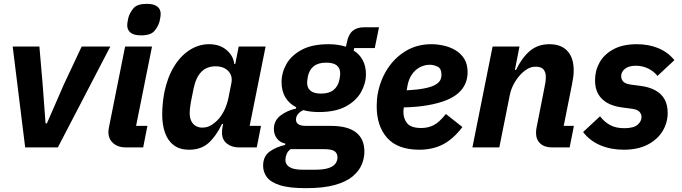

<svg xmlns="http://www.w3.org/2000/svg" viewBox="-20 -767 3549 999"><path d="M281 0H111L46 -525H185L202 -327L217 -125H224L312 -327L405 -525H554Z M714 -583Q677 -583 659.5 -597Q642 -611 642 -635Q642 -644 644 -655Q646 -666 648 -675Q655 -701 674.5 -724Q694 -747 744 -747Q781 -747 798.5 -733Q816 -719 816 -695Q816 -686 814 -675Q812 -664 810 -655Q803 -629 783.5 -606Q764 -583 714 -583ZM725 0H634Q594 0 569 -22Q544 -44 544 -80Q544 -86 545 -92Q546 -98 547 -105L631 -525H771L688 -112H747Z M1316 0H1223Q1186 0 1160.5 -20Q1135 -40 1135 -77Q1135 -85 1136 -94Q1137 -103 1138 -107L1141 -122H1135Q1104 -58 1065 -23Q1026 12 964 12Q915 12 884 -11.5Q853 -35 838.5 -76.5Q824 -118 824 -170Q824 -202 827 -230.5Q830 -259 835 -286Q851 -364 885 -420Q919 -476 966.5 -506.5Q1014 -537 1068 -537Q1123 -537 1158.5 -507Q1194 -477 1199 -434H1204L1222 -525H1362L1279 -112H1338ZM1033 -103Q1060 -103 1082 -117.5Q1104 -132 1120 -151Q1137 -171 1149.5 -198.5Q1162 -226 1168 -255L1184 -335Q1189 -360 1180 -379.5Q1171 -399 1151 -410.5Q1131 -422 1102 -422Q1056 -422 1027.5 -393Q999 -364 987 -305L973 -235Q971 -225 969 -207.5Q967 -190 967 -178Q967 -155 975 -138Q983 -121 998 -112Q1013 -103 1033 -103Z M1876 22Q1876 56 1862 89.5Q1848 123 1814.5 151Q1781 179 1722 195.5Q1663 212 1572 212Q1484 212 1436 196.5Q1388 181 1368.5 154.5Q1349 128 1349 96Q1349 47 1382 22.5Q1415 -2 1464 -13V-20Q1436 -26 1420.5 -47Q1405 -68 1405 -96Q1405 -140 1440.5 -166.5Q1476 -193 1520 -202L1521 -209Q1484 -228 1464.5 -261Q1445 -294 1445 -340Q1445 -389 1470.5 -434Q1496 -479 1550 -508Q1604 -537 1690 -537Q1716 -537 1738.5 -533.5Q1761 -530 1780 -524L1785 -547Q1793 -588 1815 -606.5Q1837 -625 1873 -625H1952L1930 -517H1823L1820 -504Q1851 -485 1867.5 -453.5Q1884 -422 1884 -381Q1884 -333 1858.5 -287.5Q1833 -242 1779 -213Q1725 -184 1639 -184Q1617 -184 1596.5 -186.5Q1576 -189 1558 -194Q1542 -187 1531 -174Q1520 -161 1520 -145Q1520 -129 1532.5 -120.5Q1545 -112 1573 -112H1702Q1789 -112 1832.5 -78Q1876 -44 1876 22ZM1736 52Q1736 31 1721 20Q1706 9 1665 9H1492Q1477 20 1471 35.5Q1465 51 1465 64Q1465 80 1474 91.5Q1483 103 1502.5 109.5Q1522 116 1555 116H1620Q1664 116 1689.5 107.5Q1715 99 1725.5 84Q1736 69 1736 52ZM1651 -280Q1692 -280 1715.5 -299Q1739 -318 1746 -352Q1749 -367 1749.5 -374Q1750 -381 1750 -385Q1750 -412 1732.5 -426.5Q1715 -441 1677 -441Q1636 -441 1612.5 -422.5Q1589 -404 1582 -369Q1579 -354 1578.5 -347Q1578 -340 1578 -336Q1578 -309 1596 -294.5Q1614 -280 1651 -280Z M2162 12Q2050 12 1995 -49Q1940 -110 1940 -214Q1940 -233 1941.5 -251Q1943 -269 1947 -287Q1961 -356 1998.5 -412.5Q2036 -469 2093.5 -503Q2151 -537 2225 -537Q2255 -537 2287.5 -530Q2320 -523 2348.5 -506.5Q2377 -490 2395 -462Q2413 -434 2413 -391Q2413 -359 2401 -331.5Q2389 -304 2364 -282Q2339 -260 2299.5 -244.5Q2260 -229 2206 -219.5Q2152 -210 2081 -208Q2080 -199 2079.5 -194Q2079 -189 2079 -185Q2079 -148 2099.5 -124.5Q2120 -101 2172 -101Q2207 -101 2236 -115.5Q2265 -130 2300 -174L2386 -106Q2337 -42 2283.5 -15Q2230 12 2162 12ZM2217 -430Q2188 -430 2163.5 -416.5Q2139 -403 2122.5 -378.5Q2106 -354 2100 -320L2096 -297Q2152 -300 2187.5 -307Q2223 -314 2242.5 -324.5Q2262 -335 2269.5 -348Q2277 -361 2277 -377Q2277 -411 2256.5 -420.5Q2236 -430 2217 -430Z M2578 0H2438L2543 -525H2683L2659 -403H2665Q2695 -466 2736.5 -501.5Q2778 -537 2839 -537Q2900 -537 2932.5 -501.5Q2965 -466 2965 -401Q2965 -382 2962.5 -364.5Q2960 -347 2956 -327L2913 -112H2966L2944 0H2853Q2813 0 2791 -20.5Q2769 -41 2769 -76Q2769 -85 2770 -92.5Q2771 -100 2772 -104L2813 -312Q2816 -326 2818 -339.5Q2820 -353 2820 -368Q2820 -391 2808 -405.5Q2796 -420 2767 -420Q2742 -420 2720.5 -406Q2699 -392 2682 -372Q2664 -351 2651 -325.5Q2638 -300 2632 -270Z M3225 12Q3159 12 3104 -11Q3049 -34 3014 -80L3102 -162Q3124 -133 3154 -116.5Q3184 -100 3228 -100Q3277 -100 3297.5 -118Q3318 -136 3318 -158Q3318 -173 3307.5 -185Q3297 -197 3269 -201L3216 -208Q3171 -214 3140 -231.5Q3109 -249 3092.5 -278Q3076 -307 3076 -349Q3076 -399 3099.5 -441.5Q3123 -484 3171.5 -510.5Q3220 -537 3294 -537Q3355 -537 3405 -516.5Q3455 -496 3489 -454L3401 -372Q3382 -396 3352.5 -410.5Q3323 -425 3288 -425Q3253 -425 3232.5 -409.5Q3212 -394 3212 -370Q3212 -355 3222.5 -343Q3233 -331 3261 -327L3314 -320Q3359 -314 3390.5 -296.5Q3422 -279 3438 -250Q3454 -221 3454 -180Q3454 -129 3428 -85.5Q3402 -42 3351 -15Q3300 12 3225 12Z"/></svg>

Font: IBM Plex Sans
Style: Bold Italic
Weight: 700
Italic angle: -11.31°
Designer: Mike Abbink, Paul van der Laan, Pieter van Rosmalen
Foundry: Bold Monday
Version: Version 3.201